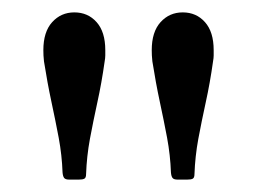

<svg xmlns="http://www.w3.org/2000/svg" viewBox="-20 -778 415 310"><path d="M149 -679Q150 -684.5 150 -688.5Q150 -692.5 150 -697Q150 -726.5 136 -742.2Q122 -758 100 -758Q78.5 -758 64.2 -742.2Q50 -726.5 50 -697Q50 -692.5 50.2 -688.5Q50.5 -684.5 51 -679Q56.5 -644 63 -613.8Q69.5 -583.5 74.8 -555.5Q80 -527.5 81 -499.5Q81.5 -493.5 83.5 -490.8Q85.5 -488 92 -488H107Q113.5 -488 116.2 -489.5Q119 -491 119 -497Q120 -525.5 125.2 -553.8Q130.5 -582 137.2 -612.8Q144 -643.5 149 -679ZM324 -679Q325 -684.5 325 -688.5Q325 -692.5 325 -697Q325 -726.5 311 -742.2Q297 -758 275 -758Q253.5 -758 239.2 -742.2Q225 -726.5 225 -697Q225 -692.5 225.2 -688.5Q225.5 -684.5 226 -679Q231.5 -644 238 -613.8Q244.5 -583.5 249.8 -555.5Q255 -527.5 256 -499.5Q256.5 -493.5 258.5 -490.8Q260.5 -488 267 -488H282Q288.5 -488 291.2 -489.5Q294 -491 294 -497Q295 -525.5 300.2 -553.8Q305.5 -582 312.2 -612.8Q319 -643.5 324 -679Z"/></svg>

Font: Besley
Style: Regular
Weight: 400
Designer: Owen Earl
Foundry: indestructible type*
Version: Version 4.000